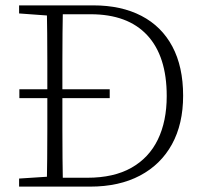

<svg xmlns="http://www.w3.org/2000/svg" viewBox="-20 -694 759 714"><path d="M388 -329H52V-362H388ZM51 0V-30L174 -38H182V0ZM154 0Q155 -52 155.5 -104.5Q156 -157 156 -214Q156 -271 156 -333V-357Q156 -412 156 -465Q156 -518 155.5 -570.5Q155 -623 154 -674H214Q213 -623 212.5 -571Q212 -519 212 -465.5Q212 -412 212 -357V-333Q212 -271 212 -214.5Q212 -158 212.5 -105Q213 -52 214 0ZM185 0V-33H305Q403 -33 468.5 -70Q534 -107 567 -175Q600 -243 600 -337Q600 -485 527.5 -563Q455 -641 317 -641H185V-674H327Q431 -674 506 -635Q581 -596 621 -521Q661 -446 661 -338Q661 -233 619.5 -157.5Q578 -82 500.5 -41Q423 0 315 0ZM51 -644V-674H182V-635H174Z"/></svg>

Font: Source Serif 4 18pt Light
Style: Regular
Weight: 300
Designer: Frank Grießhammer
Foundry: Adobe Systems Incorporated
Version: Version 4.004;hotconv 1.0.116;makeotfexe 2.5.65601